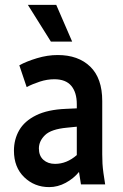

<svg xmlns="http://www.w3.org/2000/svg" viewBox="-20 -754 502 785"><path d="M37 -138Q37 -184 58.5 -221.5Q80 -259 127.5 -282.5Q175 -306 250 -309L294 -311V-328Q294 -376 271.5 -403Q249 -430 202 -430Q173 -430 143.5 -420.5Q114 -411 89 -398L59 -487Q88 -503 131 -516Q174 -529 216 -529Q300 -529 349 -481.5Q398 -434 398 -341V-123Q398 -102 399 -85Q400 -68 403 -46L410 0H311L303 -51Q281 -24 248.5 -6.5Q216 11 181 11Q121 11 79 -29.5Q37 -70 37 -138ZM139 -147Q139 -117 157.5 -100.5Q176 -84 205 -84Q253 -84 294 -120V-236L254 -232Q189 -226 164 -201.5Q139 -177 139 -147ZM94 -734H210L275 -584H188Z"/></svg>

Font: Radio Canada Condensed Medium
Style: Regular
Weight: 500
Width: 3
Designer: Charles Daoud, Etienne Aubert Bonn, Alexandre Saumier Demers, Jacques Le Bailly
Foundry: Radio-Canada
Version: Version 2.104; ttfautohint (v1.8.4.7-5d5b);gftools[0.9.28.de